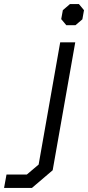

<svg xmlns="http://www.w3.org/2000/svg" viewBox="-152 -706 433 944"><path d="M149 -612 157 -656 192 -686H236L261 -656L253 -611L219 -582H174ZM-120 152H-20L38 103L144 -498H218L107 131L5 218H-132Z"/></svg>

Font: Chakra Petch
Style: Italic
Weight: 400
Italic angle: -10°
Designer: Katatrad Aksorn Co.,Ltd.
Foundry: Cadson Demak Co.,Ltd.
Version: Version 1.000; ttfautohint (v1.6)